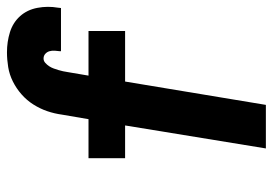

<svg xmlns="http://www.w3.org/2000/svg" viewBox="-136 -647 783 551"><g transform="rotate(-90 255.5 -371.5)"><path d="M105 0 171 -404H77V-509H189L202 -585Q205 -607 212 -627.5Q219 -648 231 -667Q243 -686 260 -701Q277 -716 297 -726Q317 -736 338.5 -739.5Q360 -743 381 -743Q411 -743 438.5 -734.5Q466 -726 484.5 -705.5Q503 -685 508.5 -655.5Q514 -626 509 -597Q509 -595 508.5 -592.5Q508 -590 508 -588H384Q384 -589 384 -589.5Q384 -590 384 -591Q385 -598 385.5 -606Q386 -614 384 -621Q382 -628 376.5 -633Q371 -638 363 -638Q356 -638 350.5 -633Q345 -628 341 -622Q337 -616 334.5 -609Q332 -602 330 -595.5Q328 -589 326.5 -582Q325 -575 324 -568L314 -509H442V-404H297L230 0Z"/></g></svg>

Font: Iosevka Curly XBdObl
Style: Regular
Weight: 800
Italic angle: -9°
Monospace: yes
Designer: Belleve Invis
Foundry: Belleve Invis
Version: Version 11.1.0; ttfautohint (v1.8.3)